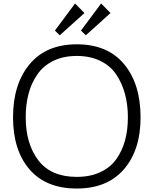

<svg xmlns="http://www.w3.org/2000/svg" viewBox="-20 -1075 884 1105"><path d="M716 -400Q716 -472 699.5 -533.5Q683 -595 649.5 -645.5Q616 -696 557.5 -724.5Q499 -753 422 -753Q345 -753 287.5 -725Q230 -697 195.5 -647.5Q161 -598 144.5 -536Q128 -474 128 -400Q128 -248 200.5 -152.5Q273 -57 422 -57Q499 -57 557 -84Q615 -111 649 -158.5Q683 -206 699.5 -266.5Q716 -327 716 -400ZM789 -400Q789 -211 693 -100.5Q597 10 422 10Q245 10 150 -100Q55 -210 55 -400Q55 -591 150.5 -705.5Q246 -820 422 -820Q599 -820 694 -706Q789 -592 789 -400ZM412 -1055 466 -1000 324 -872 296 -899ZM562 -1055 616 -1000 474 -872 446 -899Z"/></svg>

Font: Sinkin Sans 300 Light
Style: Regular
Weight: 300
Designer: Keith Bates
Foundry: K-Type
Version: Sinkin Sans (version 1.0)  by Keith Bates   •   © 2014   www